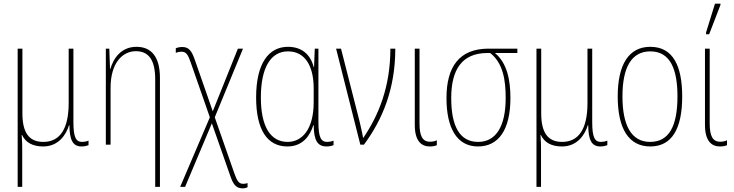

<svg xmlns="http://www.w3.org/2000/svg" viewBox="-20 -794 4028 1054"><path d="M77 232H102V31C102 6 102 -19 99 -53H101C121 -11 160 10 217 10C303 10 344 -57 359 -107H361C362 -26 379 10 428 10C445 10 458 6 466 3V-22C455 -17 441 -15 431 -15C397 -15 383 -40 383 -124V-527H357V-228C357 -85 308 -15 218 -15C137 -15 103 -69 103 -172V-527H77Z M832 232H858V-366C858 -485 809 -537 729 -537C644 -537 602 -472 586 -416H584L580 -527H561V0H587V-312C587 -448 652 -513 726 -513C793 -513 832 -469 832 -359Z M969 232H996L1143 -117L1245 174C1262 223 1279 240 1313 240C1324 240 1332 237 1339 234V211C1333 213 1326 215 1317 215C1292 216 1282 201 1267 159L1159 -150L1314 -527H1286L1148 -183L1049 -467C1032 -515 1017 -536 980 -536C965 -536 951 -532 945 -529V-504C953 -507 962 -510 975 -510C1001 -511 1012 -495 1027 -451L1132 -150Z M1558 10C1643 10 1683 -51 1700 -107H1702C1703 -23 1723 10 1773 10C1790 10 1803 6 1811 3V-22C1800 -17 1786 -15 1776 -15C1742 -15 1728 -40 1728 -124V-527H1708L1704 -426H1702C1683 -501 1630 -537 1561 -537C1456 -537 1386 -448 1386 -259C1386 -83 1446 10 1558 10ZM1559 -15C1466 -15 1412 -97 1412 -259C1412 -419 1464 -512 1561 -512C1652 -512 1702 -436 1702 -308V-233C1702 -85 1639 -15 1559 -15Z M1958 0H1978C2081 -139 2150 -308 2150 -527H2123C2123 -318 2059 -162 1975 -38H1973C1968 -69 1957 -112 1954 -127L1852 -527H1825Z M2339 10C2357 10 2369 7 2378 3V-24C2367 -18 2353 -16 2340 -16C2299 -16 2283 -49 2283 -115V-527H2257V-108C2257 -20 2293 10 2339 10Z M2604 10C2716 10 2782 -80 2782 -256C2782 -354 2764 -448 2697 -503H2820V-527H2662C2500 -527 2431 -426 2431 -256C2431 -91 2488 10 2604 10ZM2605 -15C2501 -15 2457 -105 2457 -256C2457 -411 2515 -503 2656 -503H2671C2742 -447 2756 -354 2756 -256C2756 -101 2703 -15 2605 -15Z M2925 232H2950V31C2950 6 2950 -19 2947 -53H2949C2969 -11 3008 10 3065 10C3151 10 3192 -57 3207 -107H3209C3210 -26 3227 10 3276 10C3293 10 3306 6 3314 3V-22C3303 -17 3289 -15 3279 -15C3245 -15 3231 -40 3231 -124V-527H3205V-228C3205 -85 3156 -15 3066 -15C2985 -15 2951 -69 2951 -172V-527H2925Z M3725 -264C3725 -428 3677 -537 3550 -537C3432 -537 3371 -440 3371 -265C3371 -88 3431 10 3550 10C3668 10 3725 -87 3725 -264ZM3397 -265C3397 -423 3446 -512 3550 -512C3660 -512 3699 -413 3699 -265C3699 -102 3653 -15 3549 -15C3445 -15 3397 -107 3397 -265Z M3856 -606H3873L3935 -767V-774H3905L3856 -616ZM3932 10C3950 10 3962 7 3971 3V-24C3960 -18 3946 -16 3933 -16C3892 -16 3876 -49 3876 -115V-527H3850V-108C3850 -20 3886 10 3932 10Z"/></svg>

Font: Noto Sans Condensed Thin
Style: Regular
Weight: 100
Width: 3
Designer: Monotype Design Team
Foundry: Monotype Imaging Inc.
Version: Version 2.013